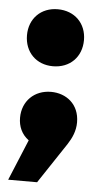

<svg xmlns="http://www.w3.org/2000/svg" viewBox="-48 -526 362 688"><g transform="rotate(5 132.5 -182.0)"><path d="M132 -289C193 -289 235 -331 235 -392C235 -452 193 -494 132 -494C72 -494 30 -452 30 -392C30 -331 72 -289 132 -289ZM134 -197C74 -197 31 -155 31 -95C31 -64 43 -36 69 -17L8 130H112L209 -16C224 -39 236 -65 236 -96C236 -162 188 -197 134 -197Z"/></g></svg>

Font: Montserrat-Arabic Black
Style: Regular
Weight: 900
Designer: Mohamed Gaber
Foundry: Kief Type Foundry
Version: Version 5.008;PS 005.008;hotconv 1.0.88;makeotf.lib2.5.64775